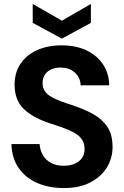

<svg xmlns="http://www.w3.org/2000/svg" viewBox="-20 -942 631 974"><path d="M304 12Q228 12 168.5 -14Q109 -40 74.5 -90Q40 -140 38 -211H181Q183 -180 197.5 -155Q212 -130 239 -115.5Q266 -101 303 -101Q335 -101 358.5 -111Q382 -121 395.5 -140Q409 -159 409 -186Q409 -217 394 -237Q379 -257 352.5 -271Q326 -285 293 -296.5Q260 -308 223 -320Q141 -348 97.5 -392.5Q54 -437 54 -512Q54 -574 84.5 -619Q115 -664 169 -688Q223 -712 292 -712Q363 -712 416.5 -687.5Q470 -663 501.5 -617Q533 -571 534 -509H389Q389 -533 376.5 -553.5Q364 -574 342 -586.5Q320 -599 290 -599Q263 -600 242 -591Q221 -582 208.5 -564.5Q196 -547 196 -521Q196 -496 208 -479Q220 -462 242 -449.5Q264 -437 293.5 -426.5Q323 -416 359 -404Q412 -386 455.5 -361.5Q499 -337 525 -298Q551 -259 551 -196Q551 -140 522.5 -93Q494 -46 439 -17Q384 12 304 12ZM294 -746 146 -826V-922L294 -837L441 -922V-826Z"/></svg>

Font: DM Sans 28pt
Style: Bold
Weight: 700
Version: Version 4.004;gftools[0.9.30]